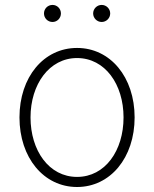

<svg xmlns="http://www.w3.org/2000/svg" viewBox="-20 -748 626 780"><path d="M293 11.7C428.2 11.7 526.9 -107.4 526.9 -271C526.9 -434.6 428.2 -553.2 293 -553.2C157.7 -553.2 59.1 -435.1 59.1 -271C59.1 -107.4 157.7 11.7 293 11.7ZM293 -29.3C179.2 -29.3 104 -136.2 104 -271C104 -405.3 180.2 -512.2 293 -512.2C406.7 -512.2 481.9 -405.3 481.9 -271C481.9 -136.2 407.2 -29.3 293 -29.3ZM393.1 -658.7C412.1 -658.7 427.7 -674.3 427.7 -693.4C427.7 -712.4 412.1 -728 393.1 -728C374 -728 358.4 -712.4 358.4 -693.4C358.4 -674.3 374 -658.7 393.1 -658.7ZM193.4 -658.7C212.4 -658.7 227.5 -674.3 227.5 -693.4C227.5 -712.4 212.4 -728 193.4 -728C173.8 -728 158.7 -712.4 158.7 -693.4C158.7 -674.3 173.8 -658.7 193.4 -658.7Z"/></svg>

Font: Raveo ExtraLight
Style: Regular
Weight: 200
Designer: Jakub Foglar, Rasmus Andersson (Inter)
Foundry: Jakubfoglar.com
Version: Version 1.100;Glyphs 3.2.3 (3260)